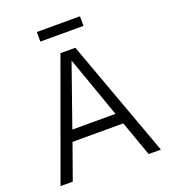

<svg xmlns="http://www.w3.org/2000/svg" viewBox="-155 -980 960 1091"><g transform="rotate(-20 325.5 -434.5)"><path d="M22 0 280 -710H370L629 0H555L479 -213H172L96 0ZM195 -279H456L325 -649ZM195 -811V-869H456V-811Z"/></g></svg>

Font: Geist Light
Style: Regular
Weight: 400
Designer: Basement.studio, Andrés Briganti, Mateo Zaragoza
Foundry: Basement.studio, Vercel, Andrés Briganti, Guido Ferreyra, Mateo Zaragoza
Version: Version 1.401